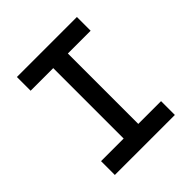

<svg xmlns="http://www.w3.org/2000/svg" viewBox="-187 -827 961 961"><g transform="rotate(-45 293.0 -346.5)"><path d="M80.6 0V-97.7H240.7V-596.2H80.6V-693.4H505.4V-596.2H344.2V-97.7H505.4V0Z"/></g></svg>

Font: Caskaydia Cove Medium
Style: Regular
Weight: 500
Monospace: yes
Designer: Aaron Bell
Foundry: Saja Typeworks
Version: Version 4.300; ttfautohint (v1.8.3)